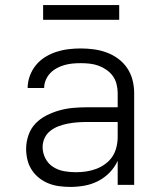

<svg xmlns="http://www.w3.org/2000/svg" viewBox="-20 -729 640 757"><path d="M257 8Q235 8 213 5Q191 2 171 -6Q151 -14 134 -27.5Q117 -41 105 -59.5Q93 -78 88 -99.5Q83 -121 83 -142Q83 -169 92 -195.5Q101 -222 119.5 -241.5Q138 -261 162.5 -273.5Q187 -286 213.5 -293.5Q240 -301 267 -303.5Q294 -306 321 -306H444V-362Q444 -380 439.5 -397.5Q435 -415 425 -429Q415 -443 400 -453.5Q385 -464 368.5 -470Q352 -476 334 -478Q316 -480 298 -480Q282 -480 266 -478.5Q250 -477 234 -472.5Q218 -468 203.5 -460Q189 -452 178 -440.5Q167 -429 160.5 -413.5Q154 -398 154 -382H89Q89 -382 89 -382Q89 -382 89 -382Q89 -406 97.5 -429.5Q106 -453 121.5 -472Q137 -491 158 -504Q179 -517 202 -524.5Q225 -532 249.5 -535Q274 -538 298 -538Q324 -538 350 -534.5Q376 -531 400.5 -522Q425 -513 446 -497.5Q467 -482 481.5 -460.5Q496 -439 502.5 -413.5Q509 -388 509 -362V0H444V-95Q432 -69 412 -48.5Q392 -28 366.5 -15Q341 -2 313 3Q285 8 257 8ZM279 -50Q300 -50 320 -53Q340 -56 359 -63Q378 -70 395 -82.5Q412 -95 423 -111.5Q434 -128 439 -148.5Q444 -169 444 -189V-248H321Q302 -248 283.5 -246.5Q265 -245 247 -241.5Q229 -238 211.5 -231.5Q194 -225 179 -213.5Q164 -202 156 -185Q148 -168 148 -149Q148 -126 159 -104.5Q170 -83 190 -70.5Q210 -58 233 -54Q256 -50 279 -50ZM150 -651V-709H450V-651Z"/></svg>

Font: Iosevka Curly Light Extended
Style: Regular
Weight: 300
Width: 7
Monospace: yes
Designer: Belleve Invis
Foundry: Belleve Invis
Version: Version 11.1.0; ttfautohint (v1.8.3)